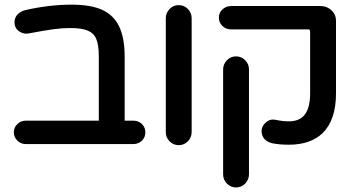

<svg xmlns="http://www.w3.org/2000/svg" viewBox="-20 -614 1546 834"><path d="M596.7 -2.9Q581.1 11.7 559.6 11.7H90.8Q70.3 11.7 55.2 -3.4Q40 -18.6 40 -39.1Q40 -60.5 55.7 -75.2Q71.3 -89.8 90.8 -89.8H409.2V-368.2Q409.2 -419.9 397.5 -446.3Q387.7 -469.7 362.3 -480.5Q335.9 -492.2 286.1 -492.2Q251 -492.2 213.9 -487.3Q176.8 -482.4 104.5 -468.8Q99.6 -467.8 94.7 -467.8Q77.1 -467.8 62.5 -478.5Q43 -492.2 43 -517.6Q43 -538.1 57.6 -552.7Q70.3 -564.5 86.9 -569.3Q192.4 -593.8 290 -593.8Q374 -593.8 423.8 -571.3Q474.6 -547.9 498 -498Q521.5 -448.2 521.5 -368.2V-89.8H559.6Q581.1 -89.8 596.7 -75.2Q611.3 -60.5 611.3 -39.1Q611.3 -17.6 596.7 -2.9Z M700.2 -40V-535.2Q700.2 -557.6 716.8 -575.2Q733.4 -591.8 756.3 -591.8Q779.3 -591.8 795.9 -575.2Q812.5 -558.6 812.5 -535.2V-40Q812.5 -17.6 795.9 0Q779.3 16.6 756.3 16.6Q733.4 16.6 716.8 0Q700.2 -16.6 700.2 -40Z M1130.9 -7.8Q1116.2 -23.4 1116.2 -43.9Q1116.2 -66.4 1134.8 -82Q1148.4 -94.7 1165 -94.7Q1170.9 -94.7 1175.8 -93.8Q1207 -86.9 1234.4 -86.9Q1275.4 -86.9 1297.9 -109.4Q1327.1 -138.7 1327.1 -208V-477.5L1325.2 -484.4Q1323.2 -486.3 1318.4 -486.3H984.4Q960.9 -486.3 945.8 -501.5Q930.7 -516.6 930.7 -537.1Q930.7 -559.6 946.8 -573.7Q962.9 -587.9 984.4 -587.9H1369.1Q1401.4 -587.9 1421.9 -567.4Q1439.5 -549.8 1439.5 -524.4V-208Q1439.5 -94.7 1382.8 -37.1Q1330.1 14.6 1234.4 14.6Q1192.4 14.6 1160.2 7.8Q1142.6 2.9 1130.9 -7.8ZM949.2 143.6V-312.5Q949.2 -335 965.8 -352.5Q982.4 -369.1 1005.4 -369.1Q1028.3 -369.1 1044.9 -352.5Q1061.5 -335.9 1061.5 -312.5V143.6Q1061.5 166 1044.9 183.6Q1028.3 200.2 1005.4 200.2Q982.4 200.2 965.8 183.6Q949.2 167 949.2 143.6Z"/></svg>

Font: FakePearl
Style: SemiBold
Weight: 400
Version: Version 1.2